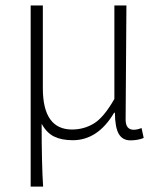

<svg xmlns="http://www.w3.org/2000/svg" viewBox="-20 -500 583 700"><path d="M467.8 -26.9Q480 -26.9 496.1 -33.2L503.9 2.9Q483.4 11.7 455.1 11.7Q426.8 11.7 413.1 -11.7Q399.4 -35.2 398.9 -88.9H396Q336.9 11.2 245.1 11.2Q205.1 11.2 177.7 -2Q150.4 -15.1 131.8 -48.8Q131.8 99.1 137.2 180.2H91.8V-480H136.2V-178.2Q136.2 -28.3 242.2 -27.8Q286.1 -27.8 322.3 -49.8Q358.4 -71.8 397 -139.2V-480H440.9L438 -64Q438 -26.9 467.8 -26.9Z"/></svg>

Font: SourceSansPro-Light
Style: Regular
Weight: 300
Designer: Paul D. Hunt
Foundry: Adobe Systems Incorporated
Version: Version 2.020;PS 2.0;hotconv 1.0.86;makeotf.lib2.5.63406